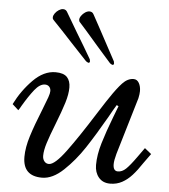

<svg xmlns="http://www.w3.org/2000/svg" viewBox="-51 -748 707 803"><g transform="rotate(5 302.0 -346.0)"><path d="M173.3 -435.1Q124 -435.1 79.6 -390.1Q35.2 -345.2 5.9 -286.6L31.7 -263.2Q35.2 -267.6 38.1 -272.9Q41 -278.3 43.9 -283.2Q68.4 -324.7 90.3 -352.3Q112.3 -379.9 133.8 -379.9Q145 -379.9 151.6 -372.8Q158.2 -365.7 158.2 -354.5Q158.2 -345.2 152.1 -327.9Q146 -310.5 131.3 -273.4Q105 -208.5 89.6 -159.7Q74.2 -110.8 74.2 -71.3Q74.2 9.3 154.8 9.3Q199.2 9.3 244.9 -33.9Q290.5 -77.1 327.6 -133.3Q364.7 -189.5 410.6 -269.5Q427.7 -300.8 439.9 -320.3L447.8 -316.4L435.5 -284.2L430.2 -270.5Q405.3 -205.6 390.4 -155.8Q375.5 -106 375.5 -63.5Q375.5 -32.2 392.6 -11.5Q409.7 9.3 440.9 9.3Q468.3 9.3 490.7 -2.9Q513.2 -15.1 532.2 -36.1Q551.3 -57.1 573.2 -90.3L601.1 -128.9L573.2 -151.4L544.9 -111.8Q518.1 -74.2 502.2 -59.3Q486.3 -44.4 468.8 -44.4Q448.7 -44.4 448.7 -73.2Q448.7 -88.9 456.5 -117.2L527.8 -356.9Q531.7 -374.5 531.7 -386.7Q531.7 -406.7 523.7 -420.9Q515.6 -435.1 501 -435.1Q476.1 -435.1 454.3 -411.9Q432.6 -388.7 405.8 -348.1L393.6 -330.1Q384.8 -316.9 359.4 -276.9Q295.4 -175.3 249.3 -112.8Q203.1 -50.3 178.7 -50.3Q166.5 -50.3 159.2 -59.6Q151.9 -68.8 151.9 -82.5Q151.9 -105 161.9 -136.7Q171.9 -168.5 191.9 -219.2Q213.9 -275.4 225.1 -311.8Q236.3 -348.1 236.3 -376Q236.3 -404.3 221.7 -419.7Q207 -435.1 173.3 -435.1ZM181.6 -700.7Q194.3 -700.7 200.2 -688.5L248 -607.4Q280.8 -553.7 311 -501.5Q312.5 -495.6 312.5 -493.2Q312.5 -489.7 310.8 -488Q309.1 -486.3 307.1 -486.3Q305.7 -486.3 301.8 -488.3Q297.9 -490.2 294.4 -493.7Q285.6 -502.9 228.5 -564Q186 -610.4 145.5 -652.3Q143.1 -654.8 142.3 -657Q141.6 -659.2 141.6 -662.6Q141.6 -670.4 147.9 -679.4Q154.3 -688.5 163.8 -694.6Q173.3 -700.7 181.6 -700.7ZM292.5 -700.7Q298.8 -700.7 303.2 -698Q307.6 -695.3 311 -688.5Q331.1 -650.9 337.9 -639.2L412.1 -501.5Q413.6 -495.6 413.6 -493.2Q413.6 -489.7 411.9 -488Q410.2 -486.3 408.2 -486.3Q406.7 -486.3 402.8 -488.3Q398.9 -490.2 395.5 -493.7Q380.9 -509.8 364.7 -528.6Q348.6 -547.4 334.5 -563Q277.8 -628.9 256.3 -652.3Q253.9 -654.8 253.2 -657Q252.4 -659.2 252.4 -662.6Q252.4 -670.4 258.8 -679.4Q265.1 -688.5 274.4 -694.6Q283.7 -700.7 292.5 -700.7Z"/></g></svg>

Font: Radley
Style: Italic
Weight: 400
Italic angle: -12°
Designer: Vernon Adams
Foundry: Vernon Adams
Version: Version 1.003; ttfautohint (v1.6)